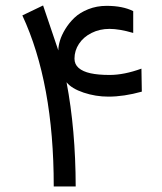

<svg xmlns="http://www.w3.org/2000/svg" viewBox="-20 -676 588 696"><path d="M174.8 -1.5Q174.8 -375.5 61 -620.1L136.2 -656.2L191.4 -493.2Q191.4 -508.8 197.3 -528.6Q203.1 -548.3 216.8 -570.8Q230.5 -593.3 250 -611.8Q269.5 -630.4 300 -642.6Q330.6 -654.8 366.7 -654.8Q424.8 -654.8 462.9 -635.7V-556.6Q412.6 -571.3 377 -571.3Q341.3 -571.3 312 -556.6Q282.7 -542 266.4 -517.3Q250 -492.7 250 -463.4Q250 -442.9 265.1 -429.7Q280.3 -416.5 308.1 -410.4Q335.9 -404.3 377.4 -404.3Q429.7 -404.3 492.7 -427.2L494.1 -343.8Q429.2 -325.7 373 -325.7Q326.7 -325.7 283 -340.3Q239.3 -355 221.2 -377.9Q253.9 -206.5 254.4 0H174.8Z"/></svg>

Font: Samim FD-WOL
Style: FD-WOL
Weight: 400
Foundry: DejaVu fonts team - Redesigned by Saber Rastikerdar
Version: Version 4.0.0